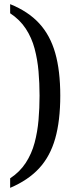

<svg xmlns="http://www.w3.org/2000/svg" viewBox="-20 -779 363 927"><path d="M29 128V82Q76 51 104.5 7Q133 -37 147 -89.5Q161 -142 166 -199.5Q171 -257 171 -317Q171 -377 166 -434.5Q161 -492 147 -544.5Q133 -597 104.5 -640.5Q76 -684 29 -715V-759Q116 -724 169 -666.5Q222 -609 246.5 -523.5Q271 -438 271 -317Q271 -196 246.5 -110Q222 -24 169 33.5Q116 91 29 128Z"/></svg>

Font: Noto Serif Khmer SemiCondensed
Style: Regular
Weight: 400
Width: 4
Designer: Danh Hong and the Monotype Design Team
Foundry: Monotype Imaging Inc.
Version: Version 2.004